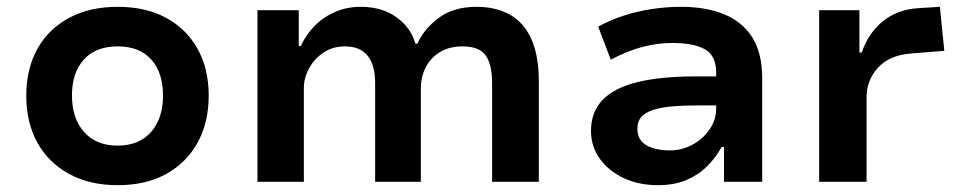

<svg xmlns="http://www.w3.org/2000/svg" viewBox="-20 -533 2815 563"><path d="M325 10Q243 10 182.5 -23Q122 -56 89.5 -115Q57 -174 57 -252Q57 -331 89.5 -389.5Q122 -448 182.5 -480.5Q243 -513 325 -513Q408 -513 467.5 -480.5Q527 -448 559.5 -389.5Q592 -331 592 -253Q592 -174 559.5 -115Q527 -56 467.5 -23Q408 10 325 10ZM325 -106Q388 -106 423 -146Q458 -186 458 -253Q458 -320 423.5 -358.5Q389 -397 325 -397Q261 -397 226 -358.5Q191 -320 191 -253Q191 -186 226.5 -146Q262 -106 325 -106Z M735 0V-503H856V-398H862Q877 -431 902.5 -457Q928 -483 962.5 -498Q997 -513 1038 -513Q1100 -513 1142.5 -482.5Q1185 -452 1198 -405H1204Q1223 -448 1266.5 -480.5Q1310 -513 1377 -513Q1435 -513 1476 -489.5Q1517 -466 1538.5 -417.5Q1560 -369 1560 -294V0H1423V-290Q1423 -343 1404.5 -370Q1386 -397 1336 -397Q1298 -397 1270.5 -380.5Q1243 -364 1228.5 -336Q1214 -308 1214 -273V0H1080V-290Q1080 -342 1058 -369.5Q1036 -397 992 -397Q955 -397 928 -378.5Q901 -360 886 -332Q871 -304 871 -275V0Z M1909 10Q1853 10 1808.5 -11Q1764 -32 1738.5 -68Q1713 -104 1713 -149Q1713 -204 1746.5 -239.5Q1780 -275 1848.5 -292Q1917 -309 2022 -309H2099V-224H2031Q1985 -224 1951 -221Q1917 -218 1894.5 -210.5Q1872 -203 1860.5 -190Q1849 -177 1849 -156Q1849 -122 1875.5 -107Q1902 -92 1944 -92Q1980 -92 2011 -109Q2042 -126 2061 -154Q2080 -182 2080 -214V-320Q2080 -370 2047 -388.5Q2014 -407 1951 -407Q1910 -407 1866 -396Q1822 -385 1771 -358L1734 -455Q1771 -475 1810 -487.5Q1849 -500 1891.5 -506.5Q1934 -513 1978 -513Q2049 -513 2102.5 -491.5Q2156 -470 2185.5 -424Q2215 -378 2215 -303V0H2103V-102H2096Q2079 -71 2053.5 -45.5Q2028 -20 1992.5 -5Q1957 10 1909 10Z M2382 0V-503H2500V-379H2507Q2525 -434 2567.5 -469.5Q2610 -505 2672 -509L2736 -513L2749 -384L2650 -376Q2588 -371 2554.5 -334.5Q2521 -298 2521 -247V0Z"/></svg>

Font: Nunito Sans 6pt
Style: Bold
Weight: 700
Version: Version 3.101;gftools[0.9.27]